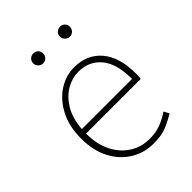

<svg xmlns="http://www.w3.org/2000/svg" viewBox="-198 -764 874 874"><g transform="rotate(-45 239.0 -327.0)"><path d="M272 12Q212 12 162.5 -18Q113 -48 83.5 -104Q54 -160 54 -238Q54 -316 83.5 -372.5Q113 -429 160 -459.5Q207 -490 260 -490Q343 -490 391.5 -433.5Q440 -377 440 -270Q440 -263 440 -255Q440 -247 438 -238H86Q86 -169 111 -119.5Q136 -70 178.5 -43Q221 -16 274 -16Q315 -16 347 -28.5Q379 -41 406 -60L420 -34Q393 -18 359.5 -3Q326 12 272 12ZM260 -462Q220 -462 182.5 -440.5Q145 -419 118.5 -375.5Q92 -332 87 -266H410Q410 -365 369 -413.5Q328 -462 260 -462ZM346 -602Q333 -602 323.5 -611.5Q314 -621 314 -634Q314 -648 323.5 -657Q333 -666 346 -666Q360 -666 369 -657Q378 -648 378 -634Q378 -621 369 -611.5Q360 -602 346 -602ZM174 -602Q161 -602 151.5 -611.5Q142 -621 142 -634Q142 -648 151.5 -657Q161 -666 174 -666Q188 -666 197 -657Q206 -648 206 -634Q206 -621 197 -611.5Q188 -602 174 -602Z"/></g></svg>

Font: Assistant ExtraLight
Style: Regular
Weight: 200
Designer: Hebrew By Ben Nathan, Latin by Paul Hunt
Version: Version 3.000